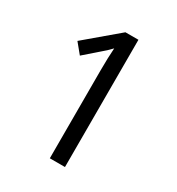

<svg xmlns="http://www.w3.org/2000/svg" viewBox="-171 -823 862 933"><g transform="rotate(30 260.0 -357.0)"><path d="M333 0H248V-492Q248 -531 249 -560Q250 -589 252 -619Q240 -606 227.5 -594.5Q215 -583 196 -567L125 -505L79 -561L260 -714H333Z"/></g></svg>

Font: Noto Sans Hebrew SemiCondensed
Style: Regular
Weight: 400
Width: 4
Designer: Monotype Design Team
Foundry: Monotype Imaging Inc.
Version: Version 2.004; ttfautohint (v1.8.4.7-5d5b)